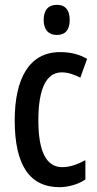

<svg xmlns="http://www.w3.org/2000/svg" viewBox="-20 -766 402 796"><path d="M216 -746C180 -746 161 -724 161 -683C161 -643 181 -621 216 -621C251 -621 269 -643 269 -683C269 -723 252 -746 216 -746ZM227 10C261 10 304 -1 334 -22V-102C301 -84 269 -73 238 -73C172 -73 139 -138 139 -267C139 -398 172 -466 236 -466C261 -466 286 -458 313 -444L341 -522C310 -540 275 -550 229 -550C101 -550 41 -440 41 -267C41 -81 103 10 227 10Z"/></svg>

Font: Noto Sans Lao ExtraCondensed Medium
Style: Regular
Weight: 500
Width: 2
Designer: Monotype Design Team
Foundry: Monotype Imaging Inc.
Version: Version 2.003